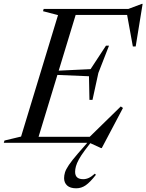

<svg xmlns="http://www.w3.org/2000/svg" viewBox="-54 -752 771 1011"><path d="M251.5 -672.5 172.5 -693 176 -705H354L139.5 0H-34L-30.5 -12L57 -33ZM417 -226 414.5 -350.5 187 -360 192.5 -377 423 -388 504 -511.5H520L464 -368L433 -226ZM660.5 -507.5H645.5L613.5 -683.5L666.5 -673.5H280.5L290.5 -705H622L692.5 -731.5H697ZM477.5 27.5 417.5 0H75L85.5 -31.5H455L409 -22.5L582 -191.5L593.5 -183.5L482 27.5ZM341.5 152.5Q341.5 172.5 352.2 182Q363 191.5 384 191.5Q399 191.5 413.2 185Q427.5 178.5 445.5 162.5L451 168.5Q420.5 207.5 397.5 223.5Q374.5 239.5 347.5 239.5Q315.5 239.5 299.5 224.8Q283.5 210 283.5 186Q283.5 171.5 288.2 155.8Q293 140 308.8 116.5Q324.5 93 357 55.5L434 -32.5H448L393.5 38.5Q373 66 361.5 87Q350 108 345.8 123.8Q341.5 139.5 341.5 152.5Z"/></svg>

Font: Newsreader 60pt
Style: Italic
Weight: 400
Italic angle: -17°
Designer: Hugues Gentile
Foundry: Production Type
Version: Version 1.003